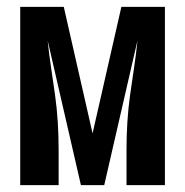

<svg xmlns="http://www.w3.org/2000/svg" viewBox="-20 -540 540 560"><path d="M39 0V-520H166L250 -151L334 -520H461V0H349V-104Q349 -144 351.5 -184Q354 -224 359.5 -263.5Q365 -303 371 -342.5Q377 -382 381 -422L284 0H216L119 -422Q123 -382 129 -342.5Q135 -303 140.5 -263.5Q146 -224 148.5 -184Q151 -144 151 -104V0Z"/></svg>

Font: Iosevka Term
Style: Bold
Weight: 700
Monospace: yes
Designer: Belleve Invis
Foundry: Belleve Invis
Version: Version 30.0.1